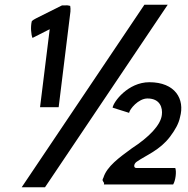

<svg xmlns="http://www.w3.org/2000/svg" viewBox="-20 -759 798 815"><path d="M458 -302 528 -280C530 -295 567 -341 606 -341C660 -341 671 -301 667 -271C662 -228 613 -177 539 -129C486 -90 434 -53 419 -5C415 3 414 7 417 9C418 12 419 15 422 17L421 24H715C725 8 730 -30 724 -46H558C546 -46 547 -64 561 -73C602 -101 659 -122 702 -179C723 -207 739 -235 744 -261C766 -339 723 -410 614 -410C523 -410 461 -326 458 -302ZM150 -304H229L279 -710C280 -718 279 -727 278 -734C272 -736 264 -737 256 -736H243L133 -681C127 -678 120 -674 115 -669C109 -645 112 -611 118 -598L191 -635ZM171 36 692 -739H593L72 36Z"/></svg>

Font: Bluebird
Style: Obl
Weight: 400
Designer: Jasper
Foundry: Cannot Into Space Fonts
Version: Version 0.98